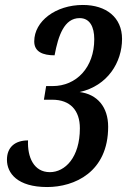

<svg xmlns="http://www.w3.org/2000/svg" viewBox="-20 -744 514 774"><path d="M170 10C280 10 416 -50 416 -233C416 -313 372 -364 301 -373C414 -398 472 -493 472 -587C472 -674 408 -724 314 -724C205 -724 118 -659 118 -577C118 -535 153 -521 200 -521C215 -601 239 -671 301 -671C342 -671 360 -636 360 -586C360 -472 288 -397 192 -397H166L157 -342H191C263 -342 302 -299 302 -227C302 -109 242 -50 181 -50C116 -50 90 -111 93 -178C41 -178 8 -151 8 -100C8 -46 50 10 170 10Z"/></svg>

Font: Noto Serif Condensed Semi
Style: Italic
Weight: 600
Width: 3
Italic angle: -12°
Designer: Monotype Design Team
Foundry: Monotype Imaging Inc.
Version: Version 1.901